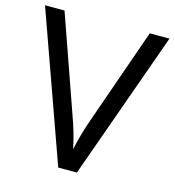

<svg xmlns="http://www.w3.org/2000/svg" viewBox="-107 -804 813 894"><g transform="rotate(15 300.0 -357.0)"><path d="M600 -714 345 0H255L0 -714H94L255 -256Q271 -212 282 -173.5Q293 -135 300 -100Q307 -135 318 -174Q329 -213 345 -258L505 -714Z"/></g></svg>

Font: Noto Sans Tifinagh
Style: Regular
Weight: 400
Designer: JamraPatel
Foundry: JamraPatel LLC
Version: Version 2.004; ttfautohint (v1.8.4.7-5d5b)